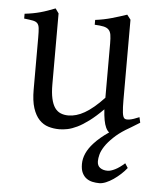

<svg xmlns="http://www.w3.org/2000/svg" viewBox="-51 -512 631 773"><g transform="rotate(5 265.0 -126.0)"><path d="M400.9 9.8Q393.1 4.4 387.2 -8.3Q376.5 -30.8 373.5 -81.1Q343.3 -50.8 318.1 -32Q293 -13.2 271.7 -2.9Q250.5 7.3 232.7 11Q214.8 14.6 199.2 14.6Q176.3 14.6 155.3 8.3Q134.3 2 118.2 -14.9Q102.1 -31.7 92.5 -61Q83 -90.3 83 -136.2V-347.2Q83 -370.6 81.5 -383.5Q80.1 -396.5 74 -403.1Q67.9 -409.7 55.2 -412.1Q42.5 -414.6 20 -417V-436.5Q37.6 -438.5 53 -441.4Q68.4 -444.3 82.8 -448.2Q97.2 -452.1 111.8 -457.3Q126.5 -462.4 142.6 -468.8L156.2 -449.7V-163.1Q156.2 -128.9 161.4 -106Q166.5 -83 176 -69.3Q185.5 -55.7 199.5 -49.8Q213.4 -43.9 231 -43.9Q246.6 -43.9 262.9 -48.6Q279.3 -53.2 296.6 -63.2Q314 -73.2 333 -89.1Q352.1 -105 373.5 -127.9V-347.2Q373.5 -369.1 371.3 -382.3Q369.1 -395.5 361.8 -402.8Q354.5 -410.2 341.1 -413.1Q327.6 -416 305.2 -417V-436.5Q340.3 -440.9 372.6 -450.2Q404.8 -459.5 432.1 -468.8L446.8 -449.7V-124Q446.8 -93.8 449 -74.7Q451.2 -55.7 458 -50.8Q463.9 -46.9 478 -49.1Q492.2 -51.3 517.1 -62L522 -40Q503.9 -28.3 487.3 -18.6Q476.1 -11.7 465.8 -5.9Q437 12.2 418.5 30.3Q397 50.8 385.3 68.8Q373.5 86.9 369.6 102.1Q365.7 117.2 365.7 128.9Q365.7 147 377.4 155.5Q389.2 164.1 407.7 164.1Q419.9 164.1 437.7 155.3Q455.6 146.5 476.1 127.9L487.8 146Q477.5 159.2 463.6 171.9Q449.7 184.6 435.1 194.6Q420.4 204.6 405.8 210.7Q391.1 216.8 378.9 216.8Q364.7 216.8 351.1 213.9Q337.4 210.9 326.7 203.1Q315.9 195.3 309.3 181.6Q302.7 168 302.7 146Q302.7 102.1 341.3 60.1Q364.3 34.7 400.9 9.8Z"/></g></svg>

Font: Akkhara
Style: Regular
Weight: 400
Designer: J. Victor Gaultney
Version: Version 1.00 June 13, 2006, initial release